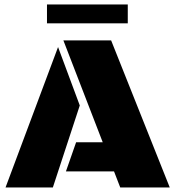

<svg xmlns="http://www.w3.org/2000/svg" viewBox="-20 -826 772 846"><path d="M482.4 -70.8H270.5L315.4 -199.2H432.6L259.3 -647.9H469.7L728 0H509.8ZM212.9 0H4.4L235.8 -618.7L331.5 -361.3ZM187 -806.2H543V-723.1H187Z"/></svg>

Font: Black Ops One [rus by aLiNcE]
Style: Regular
Weight: 400
Designer: James Grieshaber
Foundry: James Grieshaber
Version: Version 1.002;May 25, 2024;FontCreator 13.0.0.2680 64-bit